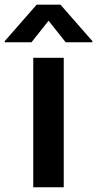

<svg xmlns="http://www.w3.org/2000/svg" viewBox="-74 -789 409 809"><path d="M66.1 0H194.6V-545.5H66.1ZM-54 -610.8H58.6L130.7 -701.7L202.8 -610.8H315.3V-615.8L180.8 -769.2H80.3L-54 -615.8Z"/></svg>

Font: Margiela Sans Semi Bold
Style: Regular
Weight: 600
Designer: Stefan Endress, Andreas Faust
Version: Version 1.100;FEAKit 1.0